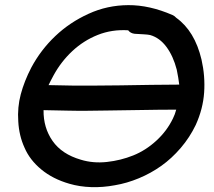

<svg xmlns="http://www.w3.org/2000/svg" viewBox="-20 -744 855 767"><path d="M257 -10Q298 2 344.5 3.5Q391 5 439 -4Q487 -12 535 -32Q583 -52 624.5 -81.5Q666 -111 702 -153Q738 -195 762 -245Q791 -309 795.5 -374.5Q800 -440 785 -506Q758 -620 684 -673Q678 -680 669 -684Q577 -724 492.5 -723.5Q408 -723 334 -689Q259 -655 201 -600Q143 -545 105 -474Q77 -420 63 -367.5Q49 -315 53 -259Q56 -202 78 -154Q99 -105 145 -67Q191 -29 257 -10ZM303 -106Q227 -128 190 -181Q153 -234 154 -304Q211 -303 252 -302Q293 -301 329.5 -301.5Q366 -302 407.5 -302.5Q449 -303 508 -304Q624 -306 684 -306Q679 -287 671 -271Q647 -221 604.5 -182Q562 -143 512 -123Q462 -103 407 -97Q352 -91 303 -106ZM174 -404Q181 -419 194 -443Q224 -498 269 -540Q314 -582 370.5 -604.5Q427 -627 492 -623Q501 -611 518 -609Q534 -608 553 -607Q572 -606 580 -604Q618 -593 645 -556.5Q672 -520 686 -466Q693 -432 696 -406Q646 -406 584 -405Q522 -404 460.5 -403Q399 -402 348 -402Q290 -401 174 -404Z"/></svg>

Font: Balsamiq Sans
Style: Italic
Weight: 400
Italic angle: -12°
Designer: Michael Angeles
Foundry: Balsamiq SRL
Version: Version 1.020; ttfautohint (v1.8.4.7-5d5b);gftools[0.9.26]